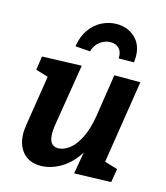

<svg xmlns="http://www.w3.org/2000/svg" viewBox="-118 -882 852 984"><g transform="rotate(15 308.0 -389.5)"><path d="M573 -534 504 -94 573 -73 561 -1 366 5 386 -111Q348 -50 295 -19Q242 12 188 12Q129 12 95 -26Q61 -64 61 -129Q61 -142 65 -172L107 -438L41 -458L52 -531L261 -538L207 -205Q204 -184 204 -165Q204 -98 252 -98Q282 -98 312 -121Q342 -144 365.5 -191.5Q389 -239 400 -307L435 -534ZM517 -653Q517 -644 515 -624L434 -623Q436 -658 418.5 -675.5Q401 -693 374 -693Q343 -693 317 -673Q291 -653 283 -620L204 -626Q212 -679 238.5 -716.5Q265 -754 302.5 -772.5Q340 -791 380 -791Q438 -791 477.5 -754.5Q517 -718 517 -653Z"/></g></svg>

Font: Bitter Pro
Style: Bold Italic
Weight: 700
Italic angle: -9°
Designer: Sol Matas, and Bitter project Authors
Foundry: Sol Matas
Version: Version 1.010